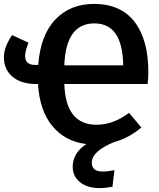

<svg xmlns="http://www.w3.org/2000/svg" viewBox="-23 -726 814 985"><path d="M738 -355Q738 -320 734 -295H307Q314 -86 472 -86Q558 -86 639 -147L702 -72Q639 -18 562 3Q448 50 448 108Q448 154 503 154Q530 154 564 147L554 232Q517 239 487 239Q426 239 388 209Q350 179 350 130Q350 59 420 13Q311 0 245.5 -79.5Q180 -159 172 -295H163Q85 -295 41 -332.5Q-3 -370 -3 -432Q-3 -484 39 -546L123 -507Q106 -464 106 -439Q106 -393 156 -393H173Q185 -547 261.5 -626.5Q338 -706 459 -706Q596 -706 667 -614.5Q738 -523 738 -355ZM307 -391H609Q606 -606 461 -606Q315 -606 307 -391Z"/></svg>

Font: FiraGO Medium
Style: Regular
Weight: 500
Designer: bBox Type
Foundry: bBox Type GmbH
Version: Version 1.001;PS 001.001;hotconv 1.0.88;makeotf.lib2.5.64775